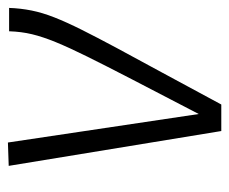

<svg xmlns="http://www.w3.org/2000/svg" viewBox="-67 -510 579 485"><g transform="rotate(-90 222.5 -267.5)"><path d="M201 2H134L46 -535L105 -537L177 -55Q228 -153 263.5 -221.5Q299 -290 322 -336.5Q345 -383 358.5 -416Q372 -449 378.5 -476Q385 -503 386 -534H445Q444 -505 438.5 -477.5Q433 -450 421 -419.5Q409 -389 390 -351Q371 -313 344.5 -263.5Q318 -214 282.5 -149Q247 -84 201 2Z"/></g></svg>

Font: Georama Light
Style: Italic
Weight: 300
Italic angle: -9°
Designer: Jean-Baptiste Levee
Foundry: Production Type
Version: Version 1.001